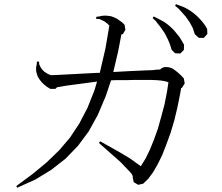

<svg xmlns="http://www.w3.org/2000/svg" viewBox="-20 -875 1040 901"><path d="M60.5 5.9 56.6 -2 131.8 -57.6 198.2 -112.3 257.8 -169.9 308.6 -229.5 352.5 -295.9 390.6 -369.1 422.9 -450.2 435.5 -492.2 289.1 -472.7 255.9 -466.8 248 -465.8 240.2 -458H215.8L200.2 -467.8L186.5 -478.5L174.8 -490.2L165 -502.9L157.2 -515.6L152.3 -530.3L149.4 -543.9V-558.6L152.3 -573.2L153.3 -585.9H163.1L164.1 -573.2L168.9 -562.5L174.8 -552.7L181.6 -544.9L188.5 -538.1L206.1 -527.3L215.8 -523.4L217.8 -522.5H225.6L251 -523.4L437.5 -533.2H448.2L474.6 -646.5L493.2 -754.9L484.4 -763.7L475.6 -770.5L466.8 -776.4L456.1 -781.2L445.3 -786.1H431.6V-795.9L445.3 -797.9L459 -800.8L472.7 -801.8L486.3 -800.8L501 -798.8L514.6 -793.9L527.3 -788.1L540 -779.3L552.7 -770.5L564.5 -758.8L568.4 -735.4L556.6 -714.8L549.8 -713.9L534.2 -632.8L511.7 -537.1L582 -541L668 -544.9L698.2 -545.9L711.9 -547.9L731.4 -548.8L738.3 -554.7L749 -559.6L761.7 -560.5L775.4 -558.6L789.1 -553.7L801.8 -544.9L815.4 -534.2L829.1 -521.5L842.8 -506.8L846.7 -483.4L834 -462.9L830.1 -461.9L825.2 -433.6L812.5 -371.1L797.9 -309.6L780.3 -251L760.7 -197.3L741.2 -147.5L719.7 -103.5L698.2 -66.4L675.8 -36.1L651.4 -12.7L627.9 -7.8L607.4 -20.5L602.5 -43.9L604.5 -47.9L602.5 -46.9V-49.8L598.6 -57.6L589.8 -68.4L545.9 -114.3L444.3 -204.1L450.2 -211.9L543.9 -159.2L590.8 -130.9L625 -106.4L638.7 -96.7L640.6 -94.7L664.1 -132.8L683.6 -172.9L702.1 -218.8L720.7 -270.5L736.3 -326.2L752 -384.8L763.7 -444.3L770.5 -489.3H767.6L763.7 -491.2L752.9 -494.1L735.4 -497.1L712.9 -499L684.6 -500H652.3H615.2L573.2 -499H525.4L501 -498L476.6 -424.8L439.5 -336.9L396.5 -258.8L345.7 -190.4L287.1 -129.9L220.7 -78.1L145.5 -32.2ZM774.4 -674.8 767.6 -690.4 759.8 -706.1 752 -720.7 732.4 -749 710 -777.3 696.3 -790 701.2 -797.9 735.4 -780.3 752.9 -770.5 768.6 -758.8 783.2 -746.1 796.9 -732.4 809.6 -716.8 822.3 -701.2 833 -683.6 843.8 -665 842.8 -640.6 826.2 -624 801.8 -625 785.2 -641.6 780.3 -658.2ZM884.8 -743.2 870.1 -770.5 851.6 -796.9 829.1 -822.3 816.4 -835.9 801.8 -847.7 805.7 -855.5 841.8 -841.8 859.4 -833 875 -823.2 890.6 -811.5 904.3 -799.8 918 -786.1 930.7 -771.5 942.4 -755.9 952.1 -739.3 953.1 -715.8 936.5 -697.3H913.1L894.5 -713.9L889.6 -728.5Z"/></svg>

Font: Kurinto Seri
Style: Regular
Weight: 400
Designer: Kurinto was developed by Clint Goss from a range of fonts that are compatible with the SIL Open Font License Version 1.1
Foundry: Clinton F. Goss
Version: Version 2.196; July 25, 2020